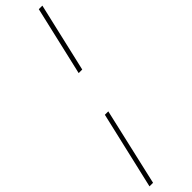

<svg xmlns="http://www.w3.org/2000/svg" viewBox="-354 -751 972 972"><g transform="rotate(-45 132.0 -265.0)"><path d="M0 250 96.5 -166H121L25.5 250ZM152 -409 238 -780.5H263.5L177.5 -409Z"/></g></svg>

Font: Bodoni Moda 9pt
Style: Bold Italic
Weight: 700
Italic angle: -13°
Designer: Owen Earl
Foundry: indestructible type
Version: Version 2.004